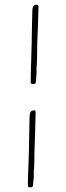

<svg xmlns="http://www.w3.org/2000/svg" viewBox="-20 -778 284 821"><path d="M139.2 -592.8 142.1 -662.1Q144.5 -734.4 144.5 -747.1Q144.5 -757.8 138.2 -757.8Q131.8 -757.8 128.4 -755.9Q124.5 -753.9 122.6 -751.2Q120.6 -748.5 119.6 -743.2Q118.2 -736.3 118.2 -726.1L117.2 -688.5L116.2 -642.1Q116.2 -612.8 113.8 -534.7Q111.3 -455.6 111.3 -426.8Q111.3 -421.9 113.3 -420.4Q115.2 -418.9 123.5 -418.9Q128.4 -418.9 130.9 -421.1Q133.3 -423.3 133.3 -429.2L136.2 -462.9V-486.8Q139.2 -516.1 139.2 -592.8ZM127.4 -130.9 129.9 -204.6Q132.3 -281.2 132.3 -294.9Q132.3 -301.8 131.8 -303.2Q131.3 -305.2 130.1 -305.7Q128.9 -306.2 126.5 -306.2Q111.8 -306.2 108.9 -294.9Q106.4 -285.2 106.4 -273.9L105.5 -231.9L104.5 -180.2Q104.5 -153.3 102.1 -82.5Q99.1 -19 99.1 15.1Q99.1 20 101.1 21.5Q103 22.9 111.3 22.9Q115.2 22.9 116.2 22.5Q117.7 22.5 119.4 19.8Q121.1 17.1 121.1 13.2L124.5 -21V-44.9Q127.4 -68.4 127.4 -130.9Z"/></svg>

Font: Amatica SC
Style: Regular
Weight: 400
Version: Version 2.000